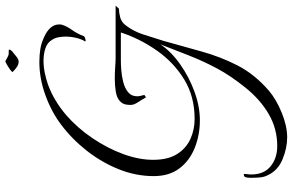

<svg xmlns="http://www.w3.org/2000/svg" viewBox="-202 -510 1060 695"><g transform="rotate(-90 327.5 -162.0)"><path d="M178 348Q140 348 99.5 331.5Q59 315 42 279Q35 266 33.5 251.5Q32 237 32 223V212Q32 204 34 197.5Q36 191 44 191Q46 191 46 193Q46 199 45 205Q44 211 44 218Q44 264 73.5 288Q103 312 147 312Q210 312 263 281Q316 250 359 196Q401 144 427.5 94.5Q454 45 474 -6Q494 -57 515 -111Q489 -72 443 -39.5Q397 -7 343.5 12.5Q290 32 240 32Q187 32 140.5 13.5Q94 -5 66 -42Q38 -79 38 -135Q38 -200 63 -262Q88 -324 130 -377.5Q172 -431 224 -470Q270 -505 330.5 -527Q391 -549 451 -549Q476 -549 498 -545.5Q520 -542 543 -531Q563 -522 575 -508.5Q587 -495 587 -478Q587 -476 587 -473Q587 -470 586 -468Q582 -452 567.5 -431.5Q553 -411 545 -389Q544 -385 534 -382.5Q524 -380 526 -384Q534 -397 538.5 -416Q543 -435 543 -454Q543 -468 540.5 -480.5Q538 -493 532 -502Q522 -520 501 -527Q480 -534 456 -534Q433 -534 410 -529Q387 -524 370 -518Q312 -497 259 -452Q212 -411 175.5 -357Q139 -303 118 -246Q97 -189 97 -137Q97 -84 117.5 -51Q138 -18 172 -2.5Q206 13 245 13Q326 13 387.5 -24.5Q449 -62 492 -123Q535 -184 558 -254H455Q443 -254 422 -252.5Q401 -251 379 -245.5Q357 -240 342 -228Q327 -216 327 -195Q327 -188 329 -180.5Q331 -173 332 -169L323 -163Q316 -176 306.5 -190.5Q297 -205 296 -214Q295 -222 297 -235Q299 -248 310 -258Q322 -269 344.5 -272.5Q367 -276 391 -276Q413 -276 433 -274.5Q453 -273 465 -273H655L644 -261Q630 -261 613 -256.5Q596 -252 585 -238Q563 -210 551.5 -175Q540 -140 528 -101Q508 -30 489 38.5Q470 107 438.5 168.5Q407 230 347 282Q315 309 267 328.5Q219 348 178 348ZM452 -624Q442 -624 431.5 -631.5Q421 -639 415 -646Q414 -648 423 -654.5Q432 -661 442.5 -667Q453 -673 454 -672Q462 -668 470 -663.5Q478 -659 487 -660H491Q496 -660 496 -657Q496 -654 489 -647Q480 -640 470.5 -632Q461 -624 452 -624Z"/></g></svg>

Font: Italianno
Style: Regular
Weight: 400
Designer: Robert E. Leuschke
Foundry: Robert E. Leuschke
Version: Version 1.100; ttfautohint (v1.8.3)